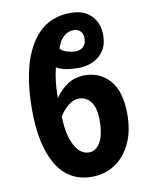

<svg xmlns="http://www.w3.org/2000/svg" viewBox="-86 -828 702 901"><g transform="rotate(-10 264.5 -377.5)"><path d="M280 10Q169 10 112.5 -84.5Q56 -179 56 -348Q56 -546 122 -655.5Q188 -765 312 -765Q377 -765 411.5 -728.5Q446 -692 446 -636Q446 -592 426.5 -562.5Q407 -533 375 -518.5Q343 -504 305 -504Q274 -504 248.5 -508.5Q223 -513 201 -525Q185 -463 185 -381Q209 -418 245 -441.5Q281 -465 327 -465Q401 -465 447 -411.5Q493 -358 493 -251Q493 -170 465 -111.5Q437 -53 389 -21.5Q341 10 280 10ZM305 -583Q328 -583 342.5 -597Q357 -611 357 -636Q357 -660 344 -671.5Q331 -683 314 -683Q287 -683 265.5 -664.5Q244 -646 233 -608Q244 -596 265.5 -589.5Q287 -583 305 -583ZM286 -105Q318 -105 339 -140Q360 -175 360 -245Q360 -303 338.5 -332.5Q317 -362 281 -362Q256 -362 231.5 -343Q207 -324 188 -293Q190 -207 216.5 -156Q243 -105 286 -105Z"/></g></svg>

Font: Noto Sans ExtraCondensed
Style: Bold
Weight: 700
Width: 2
Designer: Monotype Design Team
Foundry: Monotype Imaging Inc.
Version: Version 2.013; ttfautohint (v1.8.4.7-5d5b)